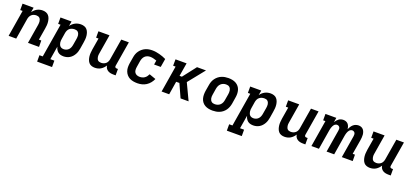

<svg xmlns="http://www.w3.org/2000/svg" viewBox="33 -1583 6084 2853"><g transform="rotate(20 3075.0 -156.5)"><path d="M31 0 100 -419H62V-520H237L224 -444Q238 -464 255 -480Q272 -496 292.5 -507Q313 -518 335 -523Q357 -528 379 -528Q407 -528 432 -519Q457 -510 473.5 -491Q490 -472 498.5 -447Q507 -422 510 -395.5Q513 -369 511 -341.5Q509 -314 504 -287L473 -101H511L512 0H337L387 -303Q389 -318 390 -332.5Q391 -347 389 -361Q387 -375 381.5 -388Q376 -401 366.5 -410Q357 -419 343 -423Q329 -427 315 -427Q295 -427 275.5 -420.5Q256 -414 241 -400.5Q226 -387 217 -368Q208 -349 205 -330L151 0Z M560 215V114H612L700 -419H662V-520H837L824 -443Q837 -463 855.5 -479.5Q874 -496 895 -507Q916 -518 939 -523Q962 -528 984 -528Q1012 -528 1037.5 -519.5Q1063 -511 1080 -492Q1097 -473 1106 -448Q1115 -423 1118 -396.5Q1121 -370 1119 -342.5Q1117 -315 1112 -287L1096 -187Q1092 -163 1085 -139Q1078 -115 1065.5 -92.5Q1053 -70 1035.5 -50.5Q1018 -31 995.5 -17.5Q973 -4 948.5 2Q924 8 900 8Q876 8 852.5 2Q829 -4 811.5 -19Q794 -34 783 -54Q772 -74 767 -97L732 114H796V215ZM868 -93Q888 -93 909 -101.5Q930 -110 944.5 -126Q959 -142 967 -162.5Q975 -183 978 -203L995 -303Q997 -318 998 -333Q999 -348 997 -362Q995 -376 989 -388.5Q983 -401 973 -410.5Q963 -420 949 -423.5Q935 -427 920 -427Q900 -427 880 -421Q860 -415 843.5 -401.5Q827 -388 818 -369Q809 -350 805 -330L789 -230Q786 -214 785 -198Q784 -182 786.5 -166.5Q789 -151 795 -137Q801 -123 811.5 -112.5Q822 -102 837 -97.5Q852 -93 868 -93Z M1394 8Q1366 8 1341 -1Q1316 -10 1300 -29Q1284 -48 1275.5 -73Q1267 -98 1264 -124.5Q1261 -151 1263 -178.5Q1265 -206 1269 -233L1300 -419H1262V-520H1437L1387 -217Q1384 -202 1383 -187.5Q1382 -173 1384.5 -159Q1387 -145 1392 -132Q1397 -119 1406.5 -110Q1416 -101 1430 -97Q1444 -93 1458 -93Q1478 -93 1497.5 -99.5Q1517 -106 1532.5 -119.5Q1548 -133 1556.5 -152Q1565 -171 1568 -190L1623 -520H1743L1678 -129Q1677 -121 1677.5 -114Q1678 -107 1682.5 -102Q1687 -97 1693.5 -95Q1700 -93 1708 -93H1726V8H1691Q1666 8 1643.5 3.5Q1621 -1 1602 -12.5Q1583 -24 1570.5 -43.5Q1558 -63 1556 -86Q1543 -65 1525 -46.5Q1507 -28 1486 -15.5Q1465 -3 1441 2.5Q1417 8 1394 8Z M2068 8Q2035 8 2003.5 2.5Q1972 -3 1945 -17Q1918 -31 1898 -54.5Q1878 -78 1867.5 -107Q1857 -136 1856.5 -168Q1856 -200 1861 -233L1878 -333Q1882 -360 1891.5 -386Q1901 -412 1918 -435.5Q1935 -459 1957.5 -477.5Q1980 -496 2006 -507.5Q2032 -519 2059 -523.5Q2086 -528 2113 -528Q2143 -528 2172 -523.5Q2201 -519 2228.5 -511.5Q2256 -504 2282.5 -494.5Q2309 -485 2335 -472L2313 -339H2208L2219 -405Q2194 -414 2168 -420.5Q2142 -427 2115 -427Q2094 -427 2072 -419.5Q2050 -412 2033.5 -396Q2017 -380 2008 -359Q1999 -338 1995 -317L1979 -217Q1975 -193 1976.5 -169.5Q1978 -146 1990 -128Q2002 -110 2023 -101.5Q2044 -93 2068 -93Q2087 -93 2107 -98Q2127 -103 2144.5 -115Q2162 -127 2174.5 -144Q2187 -161 2196 -180L2300 -143Q2286 -110 2262 -80Q2238 -50 2206 -29.5Q2174 -9 2138 -0.5Q2102 8 2068 8Z M2450 0 2519 -419H2480L2481 -520H2656L2621 -310H2658L2821 -520H2963L2754 -260L2877 0H2750L2655 -210H2604L2570 0Z M3256 8Q3224 8 3193.5 2Q3163 -4 3137 -18.5Q3111 -33 3092.5 -56.5Q3074 -80 3065.5 -109Q3057 -138 3056.5 -169.5Q3056 -201 3061 -233L3078 -333Q3082 -360 3092 -386.5Q3102 -413 3119 -436.5Q3136 -460 3159 -478.5Q3182 -497 3208.5 -508Q3235 -519 3262.5 -523.5Q3290 -528 3317 -528Q3349 -528 3379.5 -522Q3410 -516 3436 -501.5Q3462 -487 3481 -463.5Q3500 -440 3508.5 -411Q3517 -382 3517.5 -350.5Q3518 -319 3512 -287L3496 -187Q3491 -160 3481 -133.5Q3471 -107 3454.5 -83.5Q3438 -60 3415 -41.5Q3392 -23 3365.5 -12Q3339 -1 3311 3.5Q3283 8 3256 8ZM3257 -93Q3279 -93 3301 -100.5Q3323 -108 3340 -124Q3357 -140 3366 -161Q3375 -182 3378 -203L3395 -303Q3397 -318 3397.5 -333Q3398 -348 3395.5 -362.5Q3393 -377 3386.5 -389.5Q3380 -402 3369.5 -411Q3359 -420 3345 -423.5Q3331 -427 3316 -427Q3294 -427 3272.5 -419.5Q3251 -412 3234 -396Q3217 -380 3208 -359Q3199 -338 3195 -317L3179 -217Q3176 -202 3175.5 -187Q3175 -172 3177.5 -157.5Q3180 -143 3186.5 -130.5Q3193 -118 3203.5 -109Q3214 -100 3228 -96.5Q3242 -93 3257 -93Z M3560 215V114H3612L3700 -419H3662V-520H3837L3824 -443Q3837 -463 3855.5 -479.5Q3874 -496 3895 -507Q3916 -518 3939 -523Q3962 -528 3984 -528Q4012 -528 4037.5 -519.5Q4063 -511 4080 -492Q4097 -473 4106 -448Q4115 -423 4118 -396.5Q4121 -370 4119 -342.5Q4117 -315 4112 -287L4096 -187Q4092 -163 4085 -139Q4078 -115 4065.5 -92.5Q4053 -70 4035.5 -50.5Q4018 -31 3995.5 -17.5Q3973 -4 3948.5 2Q3924 8 3900 8Q3876 8 3852.5 2Q3829 -4 3811.5 -19Q3794 -34 3783 -54Q3772 -74 3767 -97L3732 114H3796V215ZM3868 -93Q3888 -93 3909 -101.5Q3930 -110 3944.5 -126Q3959 -142 3967 -162.5Q3975 -183 3978 -203L3995 -303Q3997 -318 3998 -333Q3999 -348 3997 -362Q3995 -376 3989 -388.5Q3983 -401 3973 -410.5Q3963 -420 3949 -423.5Q3935 -427 3920 -427Q3900 -427 3880 -421Q3860 -415 3843.5 -401.5Q3827 -388 3818 -369Q3809 -350 3805 -330L3789 -230Q3786 -214 3785 -198Q3784 -182 3786.5 -166.5Q3789 -151 3795 -137Q3801 -123 3811.5 -112.5Q3822 -102 3837 -97.5Q3852 -93 3868 -93Z M4394 8Q4366 8 4341 -1Q4316 -10 4300 -29Q4284 -48 4275.5 -73Q4267 -98 4264 -124.5Q4261 -151 4263 -178.5Q4265 -206 4269 -233L4300 -419H4262V-520H4437L4387 -217Q4384 -202 4383 -187.5Q4382 -173 4384.5 -159Q4387 -145 4392 -132Q4397 -119 4406.5 -110Q4416 -101 4430 -97Q4444 -93 4458 -93Q4478 -93 4497.5 -99.5Q4517 -106 4532.5 -119.5Q4548 -133 4556.5 -152Q4565 -171 4568 -190L4623 -520H4743L4678 -129Q4677 -121 4677.5 -114Q4678 -107 4682.5 -102Q4687 -97 4693.5 -95Q4700 -93 4708 -93H4726V8H4691Q4666 8 4643.5 3.5Q4621 -1 4602 -12.5Q4583 -24 4570.5 -43.5Q4558 -63 4556 -86Q4543 -65 4525 -46.5Q4507 -28 4486 -15.5Q4465 -3 4441 2.5Q4417 8 4394 8Z M4819 0 4888 -419H4852V-520H5024L5012 -448Q5022 -465 5035 -480Q5048 -495 5063.5 -506.5Q5079 -518 5098 -523Q5117 -528 5135 -528Q5157 -528 5177 -520Q5197 -512 5210 -496.5Q5223 -481 5230 -460.5Q5237 -440 5238 -419Q5248 -440 5260.5 -460Q5273 -480 5290.5 -496Q5308 -512 5330.5 -520Q5353 -528 5375 -528Q5398 -528 5417.5 -520Q5437 -512 5450 -496.5Q5463 -481 5470 -461Q5477 -441 5479 -419.5Q5481 -398 5479 -376Q5477 -354 5474 -332L5435 -101H5471L5472 0H5300L5358 -351Q5360 -365 5359.5 -378.5Q5359 -392 5353 -403Q5347 -414 5335.5 -420.5Q5324 -427 5311 -427Q5299 -427 5287 -421Q5275 -415 5266.5 -405Q5258 -395 5252 -383.5Q5246 -372 5242 -360Q5238 -348 5235 -336Q5232 -324 5230 -312L5179 0H5059L5117 -351Q5119 -365 5119 -378.5Q5119 -392 5113 -403Q5107 -414 5095.5 -420.5Q5084 -427 5070 -427Q5058 -427 5046 -421Q5034 -415 5025.5 -405Q5017 -395 5011.5 -383.5Q5006 -372 5001.5 -360Q4997 -348 4994 -336Q4991 -324 4989 -312L4938 0Z M5744 8Q5716 8 5691 -1Q5666 -10 5650 -29Q5634 -48 5625.5 -73Q5617 -98 5614 -124.5Q5611 -151 5613 -178.5Q5615 -206 5619 -233L5650 -419H5612V-520H5787L5737 -217Q5734 -202 5733 -187.5Q5732 -173 5734.5 -159Q5737 -145 5742 -132Q5747 -119 5756.5 -110Q5766 -101 5780 -97Q5794 -93 5808 -93Q5828 -93 5847.5 -99.5Q5867 -106 5882.5 -119.5Q5898 -133 5906.5 -152Q5915 -171 5918 -190L5973 -520H6093L6028 -129Q6027 -121 6027.5 -114Q6028 -107 6032.5 -102Q6037 -97 6043.5 -95Q6050 -93 6058 -93H6076V8H6041Q6016 8 5993.5 3.5Q5971 -1 5952 -12.5Q5933 -24 5920.5 -43.5Q5908 -63 5906 -86Q5893 -65 5875 -46.5Q5857 -28 5836 -15.5Q5815 -3 5791 2.5Q5767 8 5744 8Z"/></g></svg>

Font: Iosevka Etoile
Style: Bold Italic
Weight: 700
Italic angle: -9°
Designer: Belleve Invis
Foundry: Belleve Invis
Version: Version 28.1.0; ttfautohint (v1.8.4)